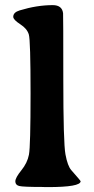

<svg xmlns="http://www.w3.org/2000/svg" viewBox="-20 -744 374 764"><path d="M32.7 -677.2Q32.7 -694.8 58.1 -702.6Q127 -723.6 189.9 -723.6Q227.1 -723.6 231 -691.4Q231.9 -683.6 231.9 -429.7Q231.9 -175.8 240.5 -129.6Q249 -83.5 263.7 -66.9Q300.8 -24.9 300.8 -22.9Q300.8 0.5 169.9 0.5H160.2L149.9 0Q71.8 0 56.4 -3.9Q41 -7.8 41 -22.2Q41 -36.6 64.9 -66.2Q88.9 -95.7 95.2 -128.7Q101.6 -161.6 101.6 -372.6Q101.6 -583.5 94.7 -606.7Q87.9 -629.9 60.3 -647.7Q32.7 -665.5 32.7 -677.2Z"/></svg>

Font: Averia Serif Libre
Style: Bold
Weight: 700
Version: Version 1.002